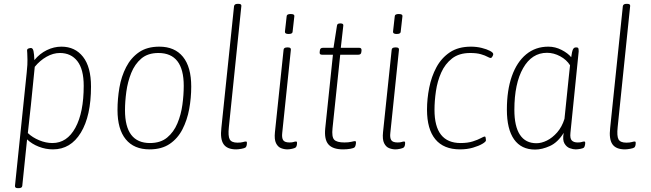

<svg xmlns="http://www.w3.org/2000/svg" viewBox="-20 -772 3390 1000"><path d="M73 208Q57 208 58 196L119 -393Q122 -421 122.5 -434.5Q123 -448 123 -461Q123 -482 122 -494Q121 -506 121 -509Q121 -517 128.5 -519.5Q136 -522 141 -522Q151 -522 154.5 -506Q158 -490 159 -459Q187 -493 224 -511Q261 -529 300 -529Q371 -529 412.5 -476Q454 -423 454 -321Q454 -168 401 -81Q348 6 256 6Q218 6 182 -8Q146 -22 121 -46L96 196Q95 208 77 208ZM253 -27Q329 -27 372.5 -106.5Q416 -186 416 -325Q416 -411 383 -453.5Q350 -496 292 -496Q257 -496 222.5 -476.5Q188 -457 161 -424L141 -225Q137 -192 133.5 -157Q130 -122 125 -79Q149 -56 184 -41.5Q219 -27 253 -27Z M759 6Q678 6 635 -46.5Q592 -99 592 -199Q592 -258 602 -316Q612 -374 637 -422.5Q662 -471 704 -500Q746 -529 810 -529Q890 -529 933 -476Q976 -423 976 -321Q976 -262 965.5 -204.5Q955 -147 930.5 -99Q906 -51 864 -22.5Q822 6 759 6ZM761 -27Q816 -27 850.5 -55.5Q885 -84 904 -129.5Q923 -175 930 -226.5Q937 -278 937 -325Q937 -496 805 -496Q750 -496 716 -467Q682 -438 663.5 -392Q645 -346 638 -294.5Q631 -243 631 -198Q631 -27 761 -27Z M1210 6Q1163 6 1144.5 -21Q1126 -48 1133 -106L1199 -740Q1201 -752 1218 -752H1222Q1239 -752 1237 -740L1172 -110Q1167 -63 1176.5 -46Q1186 -29 1217 -29Q1235 -29 1245 -32Q1255 -35 1261 -35Q1266 -35 1266 -28Q1266 -11 1259 -4Q1254 0 1237.5 3Q1221 6 1210 6Z M1477 6Q1460 6 1443.5 -0.5Q1427 -7 1417.5 -26.5Q1408 -46 1412 -84L1457 -513Q1458 -525 1476 -525H1480Q1496 -525 1495 -513L1450 -80Q1447 -55 1454.5 -42.5Q1462 -30 1488 -30Q1502 -30 1509 -32.5Q1516 -35 1522 -35Q1527 -35 1527 -28Q1527 -11 1520 -4Q1515 0 1501 3Q1487 6 1477 6ZM1483 -595Q1463 -595 1464 -607L1473 -687Q1473 -699 1494 -699Q1515 -699 1513 -687L1504 -607Q1504 -595 1483 -595Z M1767 6Q1713 6 1690.5 -20Q1668 -46 1674 -104L1714 -487H1657Q1643 -487 1645 -501L1646 -509Q1647 -523 1662 -523H1717L1735 -638Q1736 -650 1751 -650H1754Q1770 -650 1768 -638L1755 -523H1851Q1864 -523 1863 -509L1862 -501Q1861 -487 1846 -487H1752L1712 -105Q1707 -59 1720.5 -44.5Q1734 -30 1774 -30Q1796 -30 1810 -33.5Q1824 -37 1829 -37Q1834 -37 1834 -30Q1834 -23 1832 -15.5Q1830 -8 1827 -5Q1822 0 1804.5 3Q1787 6 1767 6Z M2040 6Q2023 6 2006.5 -0.5Q1990 -7 1980.5 -26.5Q1971 -46 1975 -84L2020 -513Q2021 -525 2039 -525H2043Q2059 -525 2058 -513L2013 -80Q2010 -55 2017.5 -42.5Q2025 -30 2051 -30Q2065 -30 2072 -32.5Q2079 -35 2085 -35Q2090 -35 2090 -28Q2090 -11 2083 -4Q2078 0 2064 3Q2050 6 2040 6ZM2046 -595Q2026 -595 2027 -607L2036 -687Q2036 -699 2057 -699Q2078 -699 2076 -687L2067 -607Q2067 -595 2046 -595Z M2376 6Q2291 6 2247.5 -46.5Q2204 -99 2204 -201Q2204 -257 2215.5 -315Q2227 -373 2253 -421.5Q2279 -470 2323 -499.5Q2367 -529 2433 -529Q2462 -529 2488.5 -522.5Q2515 -516 2532 -507Q2549 -498 2549 -490Q2549 -485 2544.5 -477.5Q2540 -470 2536 -470Q2530 -470 2518.5 -476.5Q2507 -483 2485 -489.5Q2463 -496 2429 -496Q2371 -496 2334.5 -467.5Q2298 -439 2278 -394Q2258 -349 2250.5 -297.5Q2243 -246 2243 -200Q2243 -27 2379 -27Q2416 -27 2442.5 -35.5Q2469 -44 2484.5 -52.5Q2500 -61 2505 -61Q2508 -61 2509.5 -54.5Q2511 -48 2511 -41Q2511 -34 2492.5 -23Q2474 -12 2443.5 -3Q2413 6 2376 6Z M2767 7Q2695 7 2657.5 -46Q2620 -99 2620 -201Q2620 -302 2646 -375.5Q2672 -449 2720.5 -489Q2769 -529 2836 -529Q2872 -529 2905 -512Q2938 -495 2955 -474Q2959 -504 2964 -514.5Q2969 -525 2979 -525H2982Q2991 -525 2992.5 -519.5Q2994 -514 2994 -504L2951 -80Q2948 -51 2958 -40.5Q2968 -30 2989 -30Q3003 -30 3010 -32.5Q3017 -35 3023 -35Q3028 -35 3028 -28Q3028 -21 3026 -13.5Q3024 -6 3021 -3Q3016 1 3002 3.5Q2988 6 2978 6Q2965 6 2948 0Q2931 -6 2920 -24.5Q2909 -43 2916 -80Q2885 -30 2844 -11.5Q2803 7 2767 7ZM2774 -26Q2800 -26 2828.5 -40Q2857 -54 2882 -82.5Q2907 -111 2920 -153L2942 -367Q2943 -380 2945.5 -400Q2948 -420 2949 -432Q2931 -461 2897.5 -479Q2864 -497 2829 -497Q2750 -497 2704.5 -417Q2659 -337 2659 -200Q2659 -114 2688 -70Q2717 -26 2774 -26Z M3235 6Q3188 6 3169.5 -21Q3151 -48 3158 -106L3224 -740Q3226 -752 3243 -752H3247Q3264 -752 3262 -740L3197 -110Q3192 -63 3201.5 -46Q3211 -29 3242 -29Q3260 -29 3270 -32Q3280 -35 3286 -35Q3291 -35 3291 -28Q3291 -11 3284 -4Q3279 0 3262.5 3Q3246 6 3235 6Z"/></svg>

Font: Asap Semi Condensed Semi Condensed Thin
Style: Italic
Weight: 100
Width: 4
Italic angle: -6°
Designer: Pablo Cosgaya
Foundry: Omnibus-Type
Version: Version 3.001; ttfautohint (v1.8.4.7-5d5b)